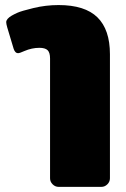

<svg xmlns="http://www.w3.org/2000/svg" viewBox="-20 -528 490 748"><path d="M4.2 -441.7Q4.2 -454.2 25 -466.7Q33.3 -471.7 47.9 -478.3Q62.5 -485 110.4 -496.7Q158.3 -508.3 208.3 -508.3Q310.8 -508.3 359.6 -460.4Q408.3 -412.5 408.3 -316.7V166.7Q408.3 180 398.3 190Q388.3 200 375 200H208.3Q195 200 185 190Q175 180 175 166.7V-300Q175 -323.3 165.4 -332.5Q155.8 -341.7 133.3 -341.7Q104.2 -341.7 75 -329.2Q56.7 -320.8 50 -320.8Q39.2 -320.8 33.3 -337.5L8.3 -420.8Q4.2 -435 4.2 -441.7Z"/></svg>

Font: BoonTook Mon
Style: Regular
Weight: 400
Designer: Sungsit Sawaiwan
Foundry: FontUni
Version: Version 3.0